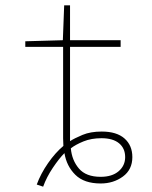

<svg xmlns="http://www.w3.org/2000/svg" viewBox="-20 -679 570 721"><path d="M118 14Q133 -27 160.5 -66.5Q188 -106 218 -131Q217 -146 217 -159.5Q217 -173 217 -190V-503H75V-524L216 -528L221 -659H243V-528H433V-503H243V-149Q260 -160 290 -172.5Q320 -185 362 -185Q418 -185 447.5 -159Q477 -133 477 -89Q477 -42 441.5 -16Q406 10 358 10Q296 10 263 -22.5Q230 -55 222 -104Q202 -84 178.5 -49Q155 -14 142 22ZM358 -15Q401 -15 425.5 -36Q450 -57 450 -89Q450 -122 427 -141Q404 -160 361 -160Q323 -160 293.5 -148Q264 -136 246 -122Q250 -77 276.5 -46Q303 -15 358 -15Z"/></svg>

Font: Noto Sans Mono Condensed Thin
Style: Regular
Weight: 100
Width: 3
Designer: Monotype Design Team
Foundry: Monotype Imaging Inc.
Version: Version 2.014; ttfautohint (v1.8.4.7-5d5b)